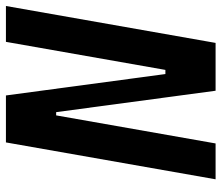

<svg xmlns="http://www.w3.org/2000/svg" viewBox="-69 -664 733 635"><g transform="rotate(-90 297.5 -346.5)"><path d="M314.9 0H473.1L595.2 -693.4H476.6L383.8 -166H370.1L299.3 -693.4H144L22 0H140.6L233.4 -527.3H244.1Z"/></g></svg>

Font: Cascadia Mono PL SemiBold
Style: Italic
Weight: 600
Italic angle: -10°
Monospace: yes
Designer: Aaron Bell
Foundry: Saja Typeworks
Version: Version 2404.023